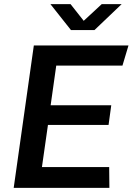

<svg xmlns="http://www.w3.org/2000/svg" viewBox="-20 -905 640 925"><path d="M46 0 143 -686H599L570 -589H251L224 -398H516L503 -303H211L182 -100H506L507 0ZM322 -760 223 -885H320L398 -786H363L470 -885H566L435 -760Z"/></svg>

Font: Chivo Mono Medium
Style: Italic
Weight: 500
Italic angle: -8.05°
Monospace: yes
Designer: Hector Gatti
Foundry: Omnibus-Type
Version: Version 1.008